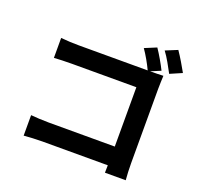

<svg xmlns="http://www.w3.org/2000/svg" viewBox="-153 -1036 1306 1259"><g transform="rotate(20 500.0 -406.5)"><path d="M882 -867 799 -833C827 -797 857 -740 879 -699L962 -735C943 -770 907 -831 882 -867ZM121 -135V8C153 5 210 2 249 2H706L705 54H850C847 24 845 -29 845 -64V-582C845 -611 847 -651 848 -674C831 -673 790 -672 760 -672H756L825 -701C807 -738 772 -799 747 -835L665 -801C690 -766 720 -713 739 -672H257C222 -672 171 -674 133 -678V-539C161 -541 215 -543 257 -543H707V-129H245C200 -129 155 -132 121 -135Z"/></g></svg>

Font: Source Han Sans KR
Style: Bold
Weight: 700
Designer: Ryoko NISHIZUKA 西塚涼子 (kana, bopomofo & ideographs); Paul D. Hunt (Latin, Greek & Cyrillic); Sandoll Communications 산돌커뮤니
Foundry: Adobe
Version: Version 2.004;hotconv 1.0.118;makeotfexe 2.5.65603